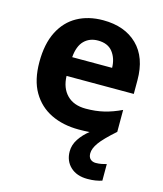

<svg xmlns="http://www.w3.org/2000/svg" viewBox="-117 -643 826 971"><g transform="rotate(15 295.5 -158.0)"><path d="M413 111Q413 131 424 141Q435 151 452 151Q468 151 483 148Q498 145 508 142V229Q492 234 474 237Q456 240 432 240Q376 240 343 209Q310 178 310 128Q310 94 330.5 63Q351 32 382 8Q356 10 325 10Q243 10 180 -20.5Q117 -51 81 -112.5Q45 -174 45 -269Q45 -364 77.5 -428Q110 -492 168 -524Q226 -556 303 -556Q416 -556 482 -491.5Q548 -427 548 -308V-236H196Q198 -173 233.5 -137Q269 -101 332 -101Q384 -101 427.5 -111.5Q471 -122 517 -144V-29Q457 24 435 55Q413 86 413 111ZM304 -450Q260 -450 232 -422Q204 -394 199 -335H408Q407 -384 381.5 -417Q356 -450 304 -450Z"/></g></svg>

Font: BC Sans
Style: Bold
Weight: 700
Designer: Monotype Design Team
Province of B.C.
Foundry: Monotype Imaging Inc.
Version: Version 2.000;GOOG;noto-source:20170915:90ef993387c0